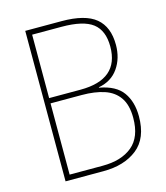

<svg xmlns="http://www.w3.org/2000/svg" viewBox="-108 -797 761 880"><g transform="rotate(-15 273.0 -357.0)"><path d="M266 -714Q378 -714 428.5 -672Q479 -630 479 -545Q479 -481 446.5 -434.5Q414 -388 353 -377V-375Q431 -361 463.5 -315.5Q496 -270 496 -201Q496 -97 434.5 -48.5Q373 0 274 0H94V-714ZM269 -388Q452 -388 452 -544Q452 -620 407.5 -654.5Q363 -689 259 -689H120V-388ZM120 -363V-25H277Q366 -25 417.5 -67.5Q469 -110 469 -201Q469 -262 444.5 -297.5Q420 -333 375 -348Q330 -363 268 -363Z"/></g></svg>

Font: Noto Sans Myanmar UI SemiCondensed Thin
Style: Regular
Weight: 100
Width: 4
Designer: Monotype Design Team
Foundry: Monotype Imaging Inc.
Version: Version 2.103; ttfautohint (v1.8.4.7-5d5b)